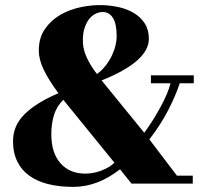

<svg xmlns="http://www.w3.org/2000/svg" viewBox="-20 -658 786 752"><path d="M450 5Q362 74 267 74Q214 74 170.5 63.5Q127 53 96 31Q65 9 48 -25Q31 -59 31 -105Q31 -166 76.5 -211Q122 -256 209 -293Q171 -344 151.5 -384.5Q132 -425 132 -460Q132 -510 156 -544.5Q180 -579 216.5 -600Q253 -621 296.5 -630Q340 -639 380 -638Q415 -637 447.5 -629.5Q480 -622 506 -606Q532 -590 547.5 -565.5Q563 -541 563 -506Q563 -417 378 -343L545 -138Q562 -161 578 -186.5Q594 -212 608 -237.5Q622 -263 632.5 -287.5Q643 -312 648 -332H571V-363H739V-332H684Q668 -283 638.5 -226Q609 -169 565 -112L673 30H735V61H495ZM360 -368Q380 -383 394.5 -402Q409 -421 418.5 -441Q428 -461 432.5 -480.5Q437 -500 437 -516Q437 -564 422.5 -587.5Q408 -611 382 -611Q370 -611 356 -605Q342 -599 330 -584.5Q318 -570 310.5 -546Q303 -522 305 -487Q307 -459 322 -428Q337 -397 360 -368ZM228 -267Q202 -242 191.5 -207.5Q181 -173 181 -132Q181 -59 217 -18.5Q253 22 314 22Q325 22 340 20Q355 18 370.5 12.5Q386 7 401 -1Q416 -9 428 -21Z"/></svg>

Font: Cafe24 ClassicType
Style: Regular
Weight: 400
Designer: Cafe24 thkim, hmlim, mnelim & 4IR
Foundry: Cafe24
Version: Version 1.000